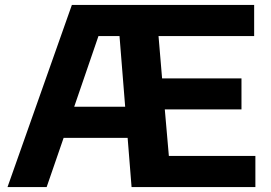

<svg xmlns="http://www.w3.org/2000/svg" viewBox="-20 -760 1099 780"><path d="M10.5 0 272 -740H1012.5V-613.5H624L638.5 -441.5H961V-315.5H649.5L666 -126.5H1017.5V0H514.5L498.5 -200H238.5L169.5 0ZM380 -613.5 281.5 -326.5H488.5L465.5 -613.5Z"/></svg>

Font: Encode Sans Semi Expanded
Style: Bold
Weight: 700
Width: 6
Designer: Multiple Designers
Foundry: Impallari Type
Version: Version 3.000; ttfautohint (v1.8.3) -l 8 -r 50 -G 200 -x 14 